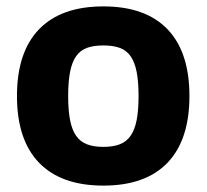

<svg xmlns="http://www.w3.org/2000/svg" viewBox="-20 -570 646 600"><path d="M303 10Q171 10 102 -61.5Q33 -133 33 -270Q33 -407 102 -478.5Q171 -550 303 -550Q435 -550 503.5 -478.5Q572 -407 572 -270Q572 -133 503.5 -61.5Q435 10 303 10ZM303 -111Q333 -111 354 -119Q375 -127 388 -145.5Q401 -164 407 -194.5Q413 -225 413 -270Q413 -315 407 -345.5Q401 -376 388 -394.5Q375 -413 354 -420.5Q333 -428 303 -428Q273 -428 252 -420.5Q231 -413 218 -394.5Q205 -376 199 -345.5Q193 -315 193 -270Q193 -225 199 -194.5Q205 -164 218 -145.5Q231 -127 252 -119Q273 -111 303 -111Z"/></svg>

Font: Encode Sans Narrow
Style: Bold
Weight: 700
Designer: Pablo Impallari, Andres Torresi
Foundry: Pablo Impallari, Andres Torresi
Version: Version 1.000; ttfautohint (v1.00) -l 8 -r 50 -G 200 -x 14 -